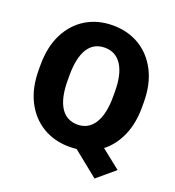

<svg xmlns="http://www.w3.org/2000/svg" viewBox="-150 -839 991 1087"><g transform="rotate(20 345.0 -295.5)"><path d="M657.2 -369.6V-340.8Q657.2 -243.2 624.5 -169.2Q591.8 -95.2 534.2 -50.8L648.9 40L542.5 129.9L390.1 7.3Q369.1 9.8 346.7 9.8Q255.4 9.8 185.1 -32.7Q114.7 -75.2 75 -153.6Q35.2 -231.9 35.2 -340.8V-369.6Q35.2 -478.5 74.7 -557.1Q114.3 -635.7 184.3 -678.2Q254.4 -720.7 345.7 -720.7Q436.5 -720.7 506.8 -678.2Q577.1 -635.7 617.2 -557.1Q657.2 -478.5 657.2 -369.6ZM482.9 -340.8V-370.6Q482.9 -476.1 447 -531.2Q411.1 -586.4 345.7 -586.4Q277.8 -586.4 243.7 -531.2Q209.5 -476.1 209.5 -370.6V-340.8Q209.5 -236.3 244.1 -180.2Q278.8 -124 346.7 -124Q412.1 -124 447.5 -180.2Q482.9 -236.3 482.9 -340.8Z"/></g></svg>

Font: Vazirmatn FD Black
Style: Regular
Weight: 900
Designer: Saber Rastikerdar
Foundry: Saber Rastikerdar
Version: Version 33.003